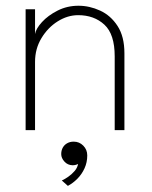

<svg xmlns="http://www.w3.org/2000/svg" viewBox="-20 -442 517 652"><path d="M246.5 -422.5Q284 -422.5 320 -406Q356 -389.5 379.2 -353.8Q402.5 -318 402.5 -261V0H369.5V-250.5Q369.5 -326 334.5 -358.2Q299.5 -390.5 245.5 -390.5Q209.5 -390.5 176 -369.5Q142.5 -348.5 120.8 -312.5Q99 -276.5 99 -232V0H67V-410.5H99V-326.5Q102 -344.5 122.5 -367Q143 -389.5 175.5 -406Q208 -422.5 246.5 -422.5ZM230.3 39Q249.4 39 262.8 52.6Q276.3 66.2 276.3 85.7Q276.3 109.4 267.1 129.5Q258 149.5 243 164.7Q228 179.9 210.5 189.2L189.9 170.9Q200.4 166.3 212.2 157.9Q224.1 149.5 233.5 138.6Q242.8 127.7 245.1 114.9Q236.2 119.2 226.5 119.2Q209.7 118.8 198.8 106.7Q187.9 94.7 187.9 81.4Q187.9 68.6 193.4 59Q198.8 49.5 208.4 44.3Q217.9 39 230.3 39Z"/></svg>

Font: League Spartan Extralight
Style: Regular
Weight: 200
Foundry: The League of Moveable Type
Version: Version 2.300; ttfautohint (v1.8.3)